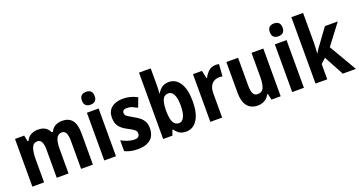

<svg xmlns="http://www.w3.org/2000/svg" viewBox="-44 -1408 3857 2065"><g transform="rotate(-20 1884.5 -375.5)"><path d="M606 -556Q683 -556 721 -508Q759 -460 759 -359V0H624V-322Q624 -379 609.5 -409.5Q595 -440 563 -440Q518 -440 499 -399Q480 -358 480 -277V0H345V-322Q345 -440 284 -440Q236 -440 218 -394.5Q200 -349 200 -260V0H66V-546H171L185 -476H195Q215 -520 252 -538Q289 -556 329 -556Q430 -556 460 -479H476Q495 -520 529.5 -538Q564 -556 606 -556Z M956 -761Q1029 -761 1029 -687Q1029 -649 1010 -631.5Q991 -614 956 -614Q922 -614 902.5 -631.5Q883 -649 883 -687Q883 -725 902 -743Q921 -761 956 -761ZM1023 -546V0H889V-546Z M1469 -161Q1469 -74 1417 -32Q1365 10 1273 10Q1229 10 1193.5 2.5Q1158 -5 1124 -21V-145Q1156 -127 1195.5 -113.5Q1235 -100 1272 -100Q1303 -100 1317.5 -112.5Q1332 -125 1332 -148Q1332 -160 1327.5 -171.5Q1323 -183 1304.5 -197Q1286 -211 1243 -233Q1181 -264 1152 -302Q1123 -340 1123 -405Q1123 -477 1171.5 -516.5Q1220 -556 1304 -556Q1346 -556 1385 -546Q1424 -536 1465 -514L1425 -408Q1395 -424 1369 -435.5Q1343 -447 1308 -447Q1258 -447 1258 -408Q1258 -396 1263.5 -386Q1269 -376 1287 -363.5Q1305 -351 1344 -330Q1379 -311 1407.5 -289Q1436 -267 1452.5 -236.5Q1469 -206 1469 -161Z M1697 -574Q1697 -554 1696 -526.5Q1695 -499 1693 -475H1698Q1720 -515 1752 -535.5Q1784 -556 1828 -556Q1907 -556 1954 -483Q2001 -410 2001 -274Q2001 -139 1954 -64.5Q1907 10 1825 10Q1781 10 1752 -7Q1723 -24 1698 -60H1690L1669 0H1563V-760H1697ZM1784 -443Q1735 -443 1717 -403.5Q1699 -364 1697 -292V-270Q1697 -186 1717.5 -144Q1738 -102 1785 -102Q1820 -102 1842 -145.5Q1864 -189 1864 -276Q1864 -359 1842 -401Q1820 -443 1784 -443Z M2363 -556Q2371 -556 2381.5 -555.5Q2392 -555 2403 -552L2393 -414Q2387 -417 2376 -418Q2365 -419 2361 -419Q2303 -419 2270.5 -383Q2238 -347 2238 -279V0H2103V-546H2206L2225 -456H2232Q2250 -496 2283.5 -526Q2317 -556 2363 -556Z M2908 -546V0H2803L2787 -70H2779Q2759 -30 2724 -10Q2689 10 2645 10Q2567 10 2526 -41.5Q2485 -93 2485 -191V-546H2619V-228Q2619 -167 2634 -136.5Q2649 -106 2683 -106Q2737 -106 2755 -149.5Q2773 -193 2773 -274V-546Z M3107 -761Q3180 -761 3180 -687Q3180 -649 3161 -631.5Q3142 -614 3107 -614Q3073 -614 3053.5 -631.5Q3034 -649 3034 -687Q3034 -725 3053 -743Q3072 -761 3107 -761ZM3174 -546V0H3040V-546Z M3441 -424Q3441 -388 3439 -359Q3437 -330 3435 -296H3436Q3451 -321 3461 -337.5Q3471 -354 3486 -372L3613 -546H3760L3585 -315L3769 0H3619L3497 -226L3441 -175V0H3307V-760H3441Z"/></g></svg>

Font: Noto Sans Kannada Condensed
Style: Bold
Weight: 700
Width: 3
Designer: Jelle Bosma - Monotype Design Team
Foundry: Monotype Imaging Inc.
Version: Version 2.005; ttfautohint (v1.8.4.7-5d5b)